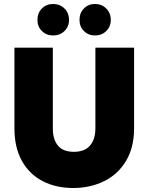

<svg xmlns="http://www.w3.org/2000/svg" viewBox="-20 -947 752 974"><path d="M53.2 -295.9V-705.1H248V-295.9Q248 -238.8 274.4 -207.8Q300.8 -176.8 355 -176.8Q409.2 -176.8 436.5 -208.5Q463.9 -240.2 463.9 -295.9V-705.1H660.2V-295.9Q660.2 -198.7 619.1 -130.4Q578.1 -62 507.6 -27.6Q437 6.8 351.1 6.8Q265.1 6.8 197.5 -27.6Q129.9 -62 91.6 -130.1Q53.2 -198.2 53.2 -295.9ZM169.9 -846.2Q169.9 -881.3 192.6 -904.1Q215.3 -926.8 249 -926.8Q284.2 -926.8 307.1 -903.8Q330.1 -880.9 330.1 -846.2Q330.1 -812 307.1 -789.6Q284.2 -767.1 249 -767.1Q215.3 -767.1 192.6 -789.6Q169.9 -812 169.9 -846.2ZM383.3 -846.2Q383.3 -881.3 405.8 -904.1Q428.2 -926.8 461.9 -926.8Q496.1 -926.8 519 -903.8Q542 -880.9 542 -846.2Q542 -812 519 -789.6Q496.1 -767.1 461.9 -767.1Q428.2 -767.1 405.8 -789.6Q383.3 -812 383.3 -846.2Z"/></svg>

Font: Poppins ExtraBold
Style: Regular
Weight: 800
Designer: Ninad Kale (Devanagari), Jonny Pinhorn (Latin)
Foundry: Indian Type Foundry
Version: 4.004